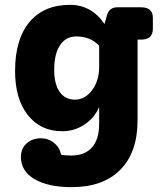

<svg xmlns="http://www.w3.org/2000/svg" viewBox="-20 -530 675 790"><path d="M561 -500Q609 -500 609 -456V-412Q609 -367 561 -367H546V-35Q546 97 475 168.5Q404 240 275 240Q178 240 122 207Q66 174 66 116Q66 82 89 60.5Q112 39 148 39Q179 39 202.5 58Q226 77 231 106Q244 110 273 110Q329 110 358.5 76.5Q388 43 388 -20V-90Q369 -45 327.5 -17.5Q286 10 236 10Q147 10 94.5 -56.5Q42 -123 42 -238Q42 -368 101 -439Q160 -510 268 -510Q357 -510 410 -431L420 -467Q429 -500 463 -500ZM288 -120Q330 -120 359 -159Q388 -198 388 -255V-342Q352 -380 294 -380Q251 -380 227 -344Q203 -308 203 -243Q203 -184 225.5 -152Q248 -120 288 -120Z"/></svg>

Font: Solway ExtraBold
Style: Regular
Weight: 800
Designer: Mariya V. Pigoulevskaya
Foundry: The Northern Block Ltd.
Version: Version 1.000;hotconv 1.0.109;makeotfexe 2.5.65596